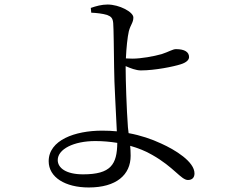

<svg xmlns="http://www.w3.org/2000/svg" viewBox="-20 -791 1040 848"><path d="M383 -735C406 -734 433 -731 453 -725C471 -718 478 -711 480 -689C482 -669 483 -558 484 -493C484 -425 493 -287 496 -211C476 -213 454 -214 431 -214C311 -214 195 -172 195 -79C195 -8 268 37 372 37C494 37 557 -19 557 -103C557 -120 556 -134 555 -147C590 -137 623 -124 652 -107C748 -53 780 4 810 4C828 4 839 -6 839 -25C839 -77 754 -129 692 -157C649 -177 602 -193 548 -203L545 -229C539 -308 535 -440 535 -486V-499C555 -490 581 -480 602 -480C665 -480 747 -497 778 -507C804 -515 815 -527 815 -539C815 -561 796 -574 757 -574C743 -574 725 -562 694 -552C659 -542 603 -532 565 -532L536 -533C538 -579 543 -627 549 -653C557 -683 569 -691 569 -714C569 -738 507 -771 455 -771C429 -771 404 -764 381 -756ZM498 -160C497 -65 470 -21 347 -21C272 -21 235 -49 235 -84C235 -132 305 -168 401 -168C435 -168 467 -165 498 -160Z"/></svg>

Font: Harano Aji Mincho
Style: Regular
Weight: 400
Foundry: Masamichi Hosoda
Version: HaranoAjiMincho-Regular version 20230610;ttx 4.39.4